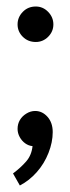

<svg xmlns="http://www.w3.org/2000/svg" viewBox="-20 -477 214 590"><path d="M90 -348Q112 -348 128 -364Q144 -380 144 -402Q144 -424 128 -440.5Q112 -457 90 -457Q66 -457 50 -440.5Q34 -424 34 -402Q34 -380 50 -364Q66 -348 90 -348ZM88 -136Q74 -136 61 -128Q48 -120 41 -108Q34 -96 34 -81Q34 -68 40.5 -56Q47 -44 57.5 -36.5Q68 -29 80 -28Q77 0 60.5 19Q44 38 20 56L41 93Q70 78 93 52Q116 26 129 -7Q142 -40 142 -71Q142 -100 126 -118Q110 -136 88 -136Z"/></svg>

Font: Catamaran
Style: Regular
Weight: 400
Designer: Pria Ravichandran
Version: Version 2.000